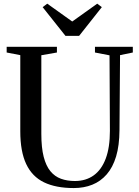

<svg xmlns="http://www.w3.org/2000/svg" viewBox="-20 -992 738 1022"><path d="M372.5 9Q277.5 9 214.2 -21.5Q151 -52 119.5 -118.8Q88 -185.5 88 -293V-698.5L15.5 -712.5V-743H283V-712.5L200 -698V-279.5Q200 -206 212.5 -157.5Q225 -109 248.2 -80.8Q271.5 -52.5 304.5 -40.5Q337.5 -28.5 378.5 -28.5Q437 -28.5 478.8 -58.5Q520.5 -88.5 542.8 -147.8Q565 -207 565 -295L563 -697.5L485.5 -712.5V-743H687V-712.5L619 -698.5L616 -299Q615.5 -217.5 598 -159.2Q580.5 -101 548 -63.8Q515.5 -26.5 471.2 -8.8Q427 9 372.5 9ZM328.5 -801 207 -954 231.5 -972.5 364.5 -877.5 497.5 -972.5 522 -954 401 -801Z"/></svg>

Font: Merriweather 96pt
Style: Regular
Weight: 400
Version: Version 2.100